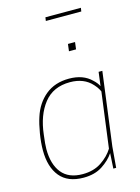

<svg xmlns="http://www.w3.org/2000/svg" viewBox="-132 -966 764 1046"><g transform="rotate(-15 250.0 -443.0)"><path d="M455 -530H434ZM207 6Q118 6 74 -47.5Q30 -101 30 -195Q30 -239 38.5 -290Q47 -341 59 -377Q82 -449 135 -492.5Q188 -536 268 -536Q348 -536 394 -490Q414 -472 424 -452L434 -530H455L401 -118L391 0H375L380 -86Q356 -50 313 -22Q270 6 207 6ZM207 -14Q269 -14 312.5 -43Q356 -72 380 -111L421 -423Q412 -444 392 -466Q347 -516 268 -516Q173 -516 121 -450Q69 -384 57 -277Q50 -224 50 -197Q50 -111 89 -62.5Q128 -14 207 -14ZM352 -680ZM347 -680H307L312 -720H352ZM431 -872ZM428 -872H228L231 -892H431Z"/></g></svg>

Font: Tanohe Sans Thin
Style: Italic
Weight: 100
Designer: Village Type and Design LLC & Cristiano Sobral
Foundry: Cooper Hewitt Smithsonian Design Museum
Version: Version 1.00;September 29, 2021;FontCreator 13.0.0.2655 64-b